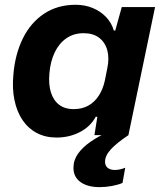

<svg xmlns="http://www.w3.org/2000/svg" viewBox="-20 -566 677 804"><path d="M216.9 10Q170.6 10 134.4 -8.9Q98.3 -27.9 74.5 -63Q50.7 -98.1 40.6 -146.6Q30.4 -195.1 36.1 -254.6Q43.3 -339.4 75.8 -405.3Q108.3 -471.1 164.5 -508.6Q220.7 -546 297 -546Q335.1 -546 367.9 -532.6Q400.7 -519.1 424 -494.9Q447.3 -470.6 456.6 -438.1H462.6L489.9 -536.3H629.3L517.7 0H375.4L387.6 -76.6L381 -77.3Q358.6 -35.7 314.4 -12.9Q270.1 10 216.9 10ZM287.4 -109Q323.9 -109 350.3 -123.9Q376.7 -138.7 394.3 -166.4Q411.9 -194 419.3 -229.9L429.1 -279Q438.4 -321.9 429.3 -355.4Q420.1 -389 394.9 -408Q369.7 -427 330.1 -427Q289 -427 258.2 -405.9Q227.4 -384.7 209.3 -347Q191.1 -309.3 186.9 -259.3Q182.6 -212.4 193.4 -178.6Q204.3 -144.7 228.3 -126.9Q252.3 -109 287.4 -109ZM397.3 217.6Q346.9 217.6 317.2 196.4Q287.6 175.3 287.6 136.9Q287.6 104.3 306.8 77.4Q326 50.6 358.7 27.9Q391.4 5.3 431.6 -13.3H511L517.7 0Q468.4 32.9 444.1 59.4Q419.9 85.9 419.9 111Q419.9 127.7 430.7 136.7Q441.6 145.7 461.3 145.7Q472.6 145.7 483.5 143.1Q494.4 140.4 504.4 136.4L493 200.1Q474.4 208 448.6 212.8Q422.7 217.6 397.3 217.6Z"/></svg>

Font: Mona Sans
Style: Italic
Weight: 200
Italic angle: -11.6951°
Designer: Deni Anggara
Foundry: GitHub
Version: Version 2.000